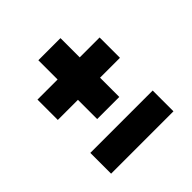

<svg xmlns="http://www.w3.org/2000/svg" viewBox="-123 -645 614 614"><g transform="rotate(-45 183.5 -338.5)"><path d="M134 -283V-549H234V-283ZM43 -370V-462H324V-370ZM42 -128V-222H324V-128Z"/></g></svg>

Font: Bricolage Grotesque 24pt Condensed SemiBold
Style: Regular
Weight: 600
Width: 3
Designer: Mathieu Triay
Foundry: Atelier Triay
Version: Version 1.001;gftools[0.9.33.dev8+g029e19f]